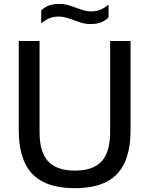

<svg xmlns="http://www.w3.org/2000/svg" viewBox="-20 -949 760 978"><path d="M361.5 9.5Q263 9.5 199.5 -22.8Q136 -55 105.8 -120.8Q75.5 -186.5 75.5 -288V-740H181.5V-277Q181.5 -174 225.2 -127Q269 -80 361.5 -80Q454 -80 497.5 -127Q541 -174 541 -277V-740H645V-288Q645 -186.5 615 -120.8Q585 -55 522.2 -22.8Q459.5 9.5 361.5 9.5ZM441.5 -826.5Q416.5 -826.5 395.2 -833Q374 -839.5 353.5 -847Q335.5 -854 317.5 -859.2Q299.5 -864.5 280 -864.5Q252 -864.5 231 -855.8Q210 -847 190 -829.5V-895.5Q207 -912.5 229 -920.8Q251 -929 281.5 -929Q306.5 -929 328 -922.8Q349.5 -916.5 369.5 -908.5Q388 -902 406 -896.5Q424 -891 443 -891Q471 -891 492 -899.8Q513 -908.5 533 -926V-860Q516 -843.5 494 -835Q472 -826.5 441.5 -826.5Z"/></svg>

Font: Encode Sans Condensed Thin Medium
Style: Regular
Weight: 500
Version: Version 3.002